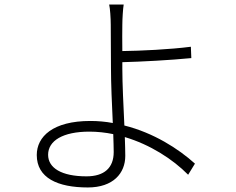

<svg xmlns="http://www.w3.org/2000/svg" viewBox="-20 -793 1040 846"><path d="M481 -123C481 -53 439 -16 361 -16C251 -16 192 -53 192 -111C192 -173 257 -213 374 -213C409 -213 445 -209 479 -202C480 -170 481 -143 481 -123ZM519 -519C601 -521 732 -528 823 -537L821 -587C728 -575 599 -569 519 -568C519 -614 518 -656 519 -684C519 -709 522 -756 525 -773H461C465 -757 468 -713 468 -684C468 -642 469 -548 469 -491C469 -427 473 -333 477 -251C445 -257 412 -260 378 -260C213 -260 142 -191 142 -110C142 -9 234 33 367 33C479 33 532 -30 532 -106C532 -128 531 -157 530 -189C641 -156 741 -92 809 -23L839 -72C766 -138 656 -208 528 -240C524 -326 519 -425 519 -491Z"/></svg>

Font: Genne Gothic Light
Style: Regular
Weight: 300
Designer: Ryoko NISHIZUKA (kana & ideographs); Paul D. Hunt (Latin, Greek & Cyrillic); Wenlong ZHANG (bopomofo); Sandoll Communica
Foundry: Adobe Systems Incorporated
Version: Version 1.004;PS 1.004;hotconv 16.6.51;makeotf.lib2.5.65220